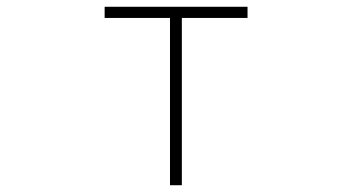

<svg xmlns="http://www.w3.org/2000/svg" viewBox="-20 -547 1040 567"><path d="M482 0H517V-494H711V-527H289V-494H482Z"/></svg>

Font: Harano Aji Gothic K1 ExtraLight
Style: Regular
Weight: 250
Foundry: Masamichi Hosoda
Version: HaranoAjiGothicK1-ExtraLight version 20230610;ttx 4.39.4